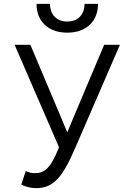

<svg xmlns="http://www.w3.org/2000/svg" viewBox="-20 -966 700 999"><path d="M56 -733 287 -200C242 -85 209 -65 160 -65C144 -65 130 -69 114 -76L91 -6C113 7 145 13 168 13C262 13 309 -51 373 -200L604 -733H522L362 -354L330 -277L298 -354L138 -733ZM170 -946C170 -856 230 -796 330 -796C430 -796 490 -856 490 -946H420C420 -895 390 -854 330 -854C270 -854 240 -895 240 -946Z"/></svg>

Font: Kreadon Medium
Style: Regular
Weight: 500
Designer: kohakuno
Foundry: StudioGnu
Version: Version 1.000;Glyphs 3.1.2 (3151)